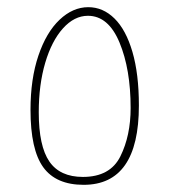

<svg xmlns="http://www.w3.org/2000/svg" viewBox="-20 -515 472 535"><path d="M65 -209Q65 -295 87 -360Q109 -425 146 -460Q183 -495 226 -495Q267 -495 299 -463.5Q331 -432 349 -370.5Q367 -309 367 -221Q367 0 213 0Q136 0 100.5 -49Q65 -98 65 -209ZM344 -214Q344 -322 313 -396.5Q282 -471 225 -471Q187 -471 155.5 -436Q124 -401 106 -340Q88 -279 88 -202Q88 -108 117.5 -65Q147 -22 211 -22Q287 -22 315.5 -79.5Q344 -137 344 -214Z"/></svg>

Font: Noto Sans Arabic CondThin
Style: Regular
Weight: 250
Width: 3
Designer: Nadine Chahine
Foundry: Monotype Imaging Inc.
Version: Version 1.001